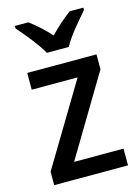

<svg xmlns="http://www.w3.org/2000/svg" viewBox="-117 -832 651 897"><g transform="rotate(-15 209.0 -383.0)"><path d="M158 -606H264C287 -651 343 -715 377 -754V-766H311C277 -740 245 -713 210 -676C178 -711 142 -744 111 -766H46V-754C81 -714 134 -650 158 -606ZM388 0V-81H149L380 -467V-539H45V-458H267L31 -65V0Z"/></g></svg>

Font: Noto Sans SemiCondensed Medium
Style: Regular
Weight: 500
Width: 4
Designer: Monotype Design Team
Foundry: Monotype Imaging Inc.
Version: Version 2.013